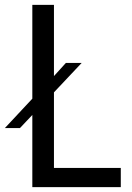

<svg xmlns="http://www.w3.org/2000/svg" viewBox="-58 -770 543 790"><path d="M439 -79V0H75V-297L24 -243H-38L75 -364V-750H164V-457L213 -511H278L164 -390V-79Z"/></svg>

Font: Oakes Grotesk
Style: Regular
Weight: 400
Designer: Samuel Oakes
Foundry: Samuel Oakes
Version: Version 1.000;PS 001.000;hotconv 1.0.88;makeotf.lib2.5.64775